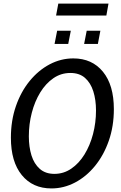

<svg xmlns="http://www.w3.org/2000/svg" viewBox="-20 -1041 676 1075"><path d="M268 14Q163 14 102 -60.8Q41 -135.5 41 -270Q41 -365.5 69 -446.5Q97 -527.5 146 -587.5Q195 -647.5 258 -680.8Q321 -714 390.5 -714Q495.5 -714 556.5 -639.2Q617.5 -564.5 617.5 -430Q617.5 -334 589.2 -253Q561 -172 512 -112Q463 -52 400 -19Q337 14 268 14ZM284.5 -67.5Q336.5 -67.5 379.2 -96.8Q422 -126 453 -176.2Q484 -226.5 500.8 -290.2Q517.5 -354 517.5 -422.5Q517.5 -482 502.5 -529.5Q487.5 -577 456 -604.8Q424.5 -632.5 374 -632.5Q321.5 -632.5 278.8 -603Q236 -573.5 205.2 -523.2Q174.5 -473 158 -409.5Q141.5 -346 141.5 -277.5Q141.5 -218.5 156.2 -171Q171 -123.5 202.8 -95.5Q234.5 -67.5 284.5 -67.5ZM451 -795 465.5 -869H542L528 -795ZM285.5 -795 300 -869H376.5L362 -795ZM294 -954 306.5 -1021H587.5L575.5 -954Z"/></svg>

Font: Cabin Condensed
Style: Italic
Weight: 400
Width: 3
Italic angle: -10°
Designer: Pablo Impallari
Foundry: Pablo Impallari. http://www.impallari.com Igino Marini. http://www.ikern.com
Version: Version 3.001; ttfautohint (v1.8.3)